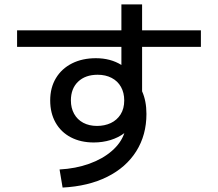

<svg xmlns="http://www.w3.org/2000/svg" viewBox="-20 -803 978 861"><path d="M537.6 -206.1Q511.2 -186 475.6 -175Q439.9 -164.1 400.4 -164.1Q341.8 -164.1 297.6 -187.3Q253.4 -210.4 229.2 -253.2Q205.1 -295.9 205.1 -352.5Q205.1 -409.7 230.7 -452.4Q256.3 -495.1 302.7 -518.6Q349.1 -542 410.2 -542Q475.6 -542 524.4 -511.7V-592.8H56.6V-667H524.4V-783.2H617.2V-667H880.9V-592.8H617.2V-393.6Q636.7 -350.1 636.7 -292Q636.7 -197.3 591.1 -124.8Q545.4 -52.2 460.7 -10Q376 32.2 260.7 38.1L247.1 -43Q319.3 -46.9 379.9 -68.6Q440.4 -90.3 481.4 -126Q522.5 -161.6 537.6 -206.1ZM537.1 -352.5Q537.1 -387.2 522.5 -413.3Q507.8 -439.5 480.7 -453.6Q453.6 -467.8 418 -467.8Q362.8 -467.8 330.3 -436.8Q297.9 -405.8 297.9 -352.5Q297.9 -318.8 312.3 -292.7Q326.7 -266.6 353.3 -252.4Q379.9 -238.3 415 -238.3Q449.2 -238.3 476.8 -251.2Q504.4 -264.2 520.8 -290Q537.1 -315.9 537.1 -352.5Z"/></svg>

Font: Pretendard Medium
Style: Regular
Weight: 500
Designer: Base glyphs from Inter by Rasmus Andersson; Hangeul glyphs from Noto Sans CJK(Source Han Sans) by Jang Soo-young and Kan
Foundry: Kil Hyung-jin
Version: Version 1.309